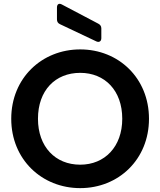

<svg xmlns="http://www.w3.org/2000/svg" viewBox="-20 -964 826 991"><path d="M394 7C592 7 749 -141 749 -351C749 -561 592 -709 394 -709C196 -709 38 -561 38 -351C38 -141 196 7 394 7ZM394 -114C265 -114 176 -207 176 -351C176 -497 265 -588 394 -588C521 -588 611 -497 611 -351C611 -207 521 -114 394 -114ZM274 -925V-864C274 -852 279 -844 290 -839L478 -750C492 -744 503 -751 503 -767V-818C503 -829 497 -837 487 -842L299 -941C284 -949 274 -942 274 -925Z"/></svg>

Font: Arvore Sans SemiBold
Style: Regular
Weight: 600
Designer: Jonny Pinhorn (Latin) Dan Schunck (customization for Arvore)
Version: Version 1.000;Glyphs 3.3 (3305)